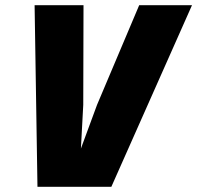

<svg xmlns="http://www.w3.org/2000/svg" viewBox="-20 -718 758 738"><path d="M113 -698H301L300 -315L291 -147L353 -315L515 -698H718L408 0H124Z"/></svg>

Font: Azeret Mono ExtraBold
Style: Italic
Weight: 800
Italic angle: -12°
Designer: Martin Vácha
Foundry: Displaay
Version: Version 1.000; Glyphs 3.0.3, build 3074